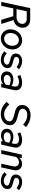

<svg xmlns="http://www.w3.org/2000/svg" viewBox="1921 -2670 759 4641"><g transform="rotate(90 2300.5 -349.5)"><path d="M27 0Q65 -176 101.5 -350Q138 -524 176 -700H452Q497 -700 533.5 -687Q570 -674 596 -650Q622 -626 636.5 -592.5Q651 -559 651 -518Q651 -477 637 -440.5Q623 -404 598 -374.5Q573 -345 538.5 -325Q504 -305 464 -297Q488 -222 511.5 -148.5Q535 -75 559 0H460Q438 -73 415.5 -145Q393 -217 371 -291H183Q168 -217 152 -145Q136 -73 121 0ZM437 -616H253Q239 -554 226 -493Q213 -432 200 -370H395Q428 -370 457.5 -379.5Q487 -389 509 -407Q531 -425 544 -451Q557 -477 557 -511Q557 -559 524.5 -587.5Q492 -616 437 -616Z M689 -223Q689 -280 709.5 -331Q730 -382 765.5 -421Q801 -460 849.5 -482.5Q898 -505 954 -505Q1002 -505 1043 -487.5Q1084 -470 1113.5 -439Q1143 -408 1159.5 -365Q1176 -322 1176 -272Q1176 -212 1154 -160.5Q1132 -109 1095 -71Q1058 -33 1010 -11.5Q962 10 910 10Q862 10 821 -7.5Q780 -25 751 -56Q722 -87 705.5 -129.5Q689 -172 689 -223ZM915 -70Q950 -70 981 -85Q1012 -100 1035.5 -127Q1059 -154 1073 -191Q1087 -228 1087 -271Q1087 -304 1077 -332.5Q1067 -361 1049 -381.5Q1031 -402 1005.5 -414Q980 -426 950 -426Q911 -426 879.5 -409Q848 -392 825 -363.5Q802 -335 789.5 -299Q777 -263 777 -226Q777 -192 787 -163.5Q797 -135 815 -114Q833 -93 858.5 -81.5Q884 -70 915 -70Z M1220 -76Q1234 -90 1246.5 -105Q1259 -120 1273 -134Q1294 -114 1313.5 -100Q1333 -86 1352 -77.5Q1371 -69 1391 -65Q1411 -61 1434 -61Q1456 -61 1476 -67.5Q1496 -74 1510.5 -85Q1525 -96 1533.5 -110.5Q1542 -125 1542 -142Q1542 -160 1531.5 -171.5Q1521 -183 1501.5 -192Q1482 -201 1454.5 -208.5Q1427 -216 1392 -225Q1274 -254 1274 -354Q1274 -387 1287.5 -415Q1301 -443 1325 -463Q1349 -483 1382 -494Q1415 -505 1455 -505Q1565 -505 1655 -430Q1641 -415 1628.5 -400Q1616 -385 1602 -371Q1566 -400 1525.5 -416.5Q1485 -433 1450 -433Q1407 -433 1381 -414Q1355 -395 1355 -364Q1355 -344 1364.5 -332Q1374 -320 1392.5 -311Q1411 -302 1439 -294.5Q1467 -287 1504 -278Q1568 -261 1597.5 -230.5Q1627 -200 1627 -153Q1627 -117 1612 -87.5Q1597 -58 1570.5 -36Q1544 -14 1508.5 -2Q1473 10 1433 10Q1370 10 1315.5 -11.5Q1261 -33 1220 -76Z M1872 7Q1835 7 1804.5 -3Q1774 -13 1752 -31Q1730 -49 1718 -74.5Q1706 -100 1706 -132Q1706 -167 1720 -196.5Q1734 -226 1759.5 -247.5Q1785 -269 1821 -281Q1857 -293 1901 -293Q1945 -293 1985 -281.5Q2025 -270 2057 -251Q2059 -264 2062 -276Q2065 -288 2068 -301Q2082 -364 2054 -396.5Q2026 -429 1959 -429Q1928 -429 1895 -420Q1862 -411 1818 -393Q1811 -410 1805.5 -427.5Q1800 -445 1794 -463Q1845 -483 1889 -493.5Q1933 -504 1976 -504Q2077 -504 2126 -453Q2175 -402 2158 -312Q2142 -234 2124 -156Q2106 -78 2089 0H2001Q2003 -11 2005.5 -21.5Q2008 -32 2010 -43Q1945 7 1872 7ZM1792 -141Q1792 -102 1820.5 -81Q1849 -60 1900 -60Q1934 -60 1963.5 -70.5Q1993 -81 2024 -104L2044 -192Q1988 -229 1910 -229Q1859 -229 1825.5 -204.5Q1792 -180 1792 -141Z M2442 -131Q2458 -147 2473.5 -163Q2489 -179 2505 -196Q2565 -131 2623 -100.5Q2681 -70 2744 -70Q2779 -70 2810 -79.5Q2841 -89 2864 -106Q2887 -123 2900 -146.5Q2913 -170 2913 -199Q2913 -227 2899.5 -245.5Q2886 -264 2857.5 -278.5Q2829 -293 2784.5 -305.5Q2740 -318 2678 -334L2673 -335Q2597 -355 2557.5 -397.5Q2518 -440 2518 -506Q2518 -552 2536 -589.5Q2554 -627 2587 -653.5Q2620 -680 2665.5 -694.5Q2711 -709 2766 -709Q2844 -709 2919.5 -680Q2995 -651 3051 -597Q3036 -580 3021 -563Q3006 -546 2991 -529Q2941 -577 2882 -603Q2823 -629 2760 -629Q2691 -629 2650 -597.5Q2609 -566 2609 -518Q2609 -487 2623.5 -468Q2638 -449 2666 -435.5Q2694 -422 2734.5 -411.5Q2775 -401 2827 -388Q2919 -362 2962.5 -320.5Q3006 -279 3006 -213Q3006 -161 2986 -120Q2966 -79 2930.5 -50Q2895 -21 2846 -5.5Q2797 10 2740 10Q2654 10 2578.5 -26Q2503 -62 2442 -131Z M3258 7Q3221 7 3190.5 -3Q3160 -13 3138 -31Q3116 -49 3104 -74.5Q3092 -100 3092 -132Q3092 -167 3106 -196.5Q3120 -226 3145.5 -247.5Q3171 -269 3207 -281Q3243 -293 3287 -293Q3331 -293 3371 -281.5Q3411 -270 3443 -251Q3445 -264 3448 -276Q3451 -288 3454 -301Q3468 -364 3440 -396.5Q3412 -429 3345 -429Q3314 -429 3281 -420Q3248 -411 3204 -393Q3197 -410 3191.5 -427.5Q3186 -445 3180 -463Q3231 -483 3275 -493.5Q3319 -504 3362 -504Q3463 -504 3512 -453Q3561 -402 3544 -312Q3528 -234 3510 -156Q3492 -78 3475 0H3387Q3389 -11 3391.5 -21.5Q3394 -32 3396 -43Q3331 7 3258 7ZM3178 -141Q3178 -102 3206.5 -81Q3235 -60 3286 -60Q3320 -60 3349.5 -70.5Q3379 -81 3410 -104L3430 -192Q3374 -229 3296 -229Q3245 -229 3211.5 -204.5Q3178 -180 3178 -141Z M3608 0Q3636 -125 3662.5 -248Q3689 -371 3716 -496H3805Q3802 -480 3798.5 -464.5Q3795 -449 3792 -433Q3822 -468 3861 -485.5Q3900 -503 3942 -503Q3984 -503 4016 -488Q4048 -473 4068 -446.5Q4088 -420 4094.5 -383Q4101 -346 4092 -303Q4075 -227 4059 -151.5Q4043 -76 4027 0H3938Q3954 -72 3969 -144Q3984 -216 4000 -288Q4007 -318 4003 -343.5Q3999 -369 3986.5 -388Q3974 -407 3952.5 -417.5Q3931 -428 3903 -428Q3867 -428 3834.5 -411.5Q3802 -395 3777 -366Q3757 -274 3737.5 -183Q3718 -92 3698 0Z M4144 -76Q4158 -90 4170.5 -105Q4183 -120 4197 -134Q4218 -114 4237.5 -100Q4257 -86 4276 -77.5Q4295 -69 4315 -65Q4335 -61 4358 -61Q4380 -61 4400 -67.5Q4420 -74 4434.5 -85Q4449 -96 4457.5 -110.5Q4466 -125 4466 -142Q4466 -160 4455.5 -171.5Q4445 -183 4425.5 -192Q4406 -201 4378.5 -208.5Q4351 -216 4316 -225Q4198 -254 4198 -354Q4198 -387 4211.5 -415Q4225 -443 4249 -463Q4273 -483 4306 -494Q4339 -505 4379 -505Q4489 -505 4579 -430Q4565 -415 4552.5 -400Q4540 -385 4526 -371Q4490 -400 4449.5 -416.5Q4409 -433 4374 -433Q4331 -433 4305 -414Q4279 -395 4279 -364Q4279 -344 4288.5 -332Q4298 -320 4316.5 -311Q4335 -302 4363 -294.5Q4391 -287 4428 -278Q4492 -261 4521.5 -230.5Q4551 -200 4551 -153Q4551 -117 4536 -87.5Q4521 -58 4494.5 -36Q4468 -14 4432.5 -2Q4397 10 4357 10Q4294 10 4239.5 -11.5Q4185 -33 4144 -76Z"/></g></svg>

Font: Rosa Sans
Style: Italic
Weight: 400
Italic angle: -12°
Designer: Pentagram / MCKL
Foundry: Pentagram / MCKL
Version: Version 1.005;September 16, 2019;FontCreator 11.5.0.2425 64-